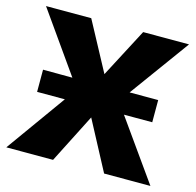

<svg xmlns="http://www.w3.org/2000/svg" viewBox="-98 -759 877 861"><g transform="rotate(15 340.5 -329.0)"><path d="M4 0 242 -332 12 -658H222L344 -431L463 -658H676L438 -331L673 0H458L337 -228L221 0ZM73 -276V-379L300 -378V-276ZM380 -278V-381H607V-278Z"/></g></svg>

Font: Ysabeau Infant Black
Style: Regular
Weight: 900
Designer: Christian Thalmann (Catharsis Fonts)
Version: Version 2.001;gftools[0.9.30]; featfreeze: ss01,ss02,lnum